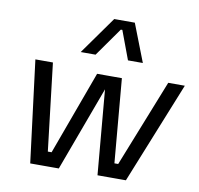

<svg xmlns="http://www.w3.org/2000/svg" viewBox="-87 -901 1026 992"><g transform="rotate(10 426.0 -405.0)"><path d="M285 0H206L395 -516H525L570 0H488L443 -514H475ZM268 0H157L169 -76H280ZM223 0H135L68 -534H160ZM619 0H508L520 -76H631ZM637 0H553L765 -534H852ZM370 -612H292L433 -810H541L618 -612H540L484 -762H476Z"/></g></svg>

Font: Sora Variable Italic
Style: Regular
Weight: 400
Designer: Jonathan Barnbrook, Julián Moncada
Foundry: Barnbrook Fonts
Version: Version 2.000